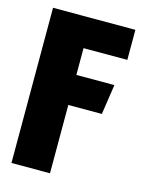

<svg xmlns="http://www.w3.org/2000/svg" viewBox="-99 -681 558 741"><g transform="rotate(15 180.5 -310.0)"><path d="M20 -620H349V-500H174V-393H326L308 -273H174V0H20Z"/></g></svg>

Font: Smooch Sans Thin Black
Style: Regular
Weight: 900
Version: Version 1.010